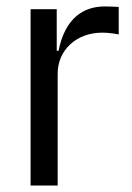

<svg xmlns="http://www.w3.org/2000/svg" viewBox="-20 -574 408 594"><path d="M158.4 0V-345.2C158 -419 216.3 -473 296.2 -473C318.2 -473 341.3 -468.8 347.3 -467.3V-552.6C337.4 -553.3 315.3 -554 303.3 -554C237.6 -554 180.8 -517 161.2 -416.9H155.5V-545.5H74.6V0Z"/></svg>

Font: Riot Sans 2.0
Style: Regular
Weight: 400
Designer: Rasmus Andersson
Foundry: rsms
Version: Version 3.006;hotconv 1.0.109;makeotfexe 2.5.65596